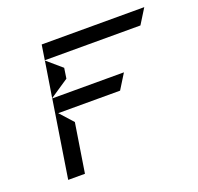

<svg xmlns="http://www.w3.org/2000/svg" viewBox="-95 -628 721 700"><g transform="rotate(-20 266.0 -277.5)"><path d="M151 -219 105 -270H345L381 -328H103L56 -29H121ZM125 -467 123 -468H125ZM496 -468 532 -526H134L125 -468ZM103 -329 176 -378 182 -418 125 -467ZM103 -328H101L103 -329Z"/></g></svg>

Font: Charger Static
Style: 2Obl
Weight: 1000
Designer: Jasper
Foundry: KineticPlasma Fonts/Cannot Into Space Fonts
Version: Version 1.1